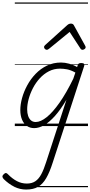

<svg xmlns="http://www.w3.org/2000/svg" viewBox="-121 -1030 739 1569"><path d="M93 519Q41 519 -4.5 496Q-50 473 -90 434Q-100 424 -101 414Q-102 404 -91 394Q-80 383 -72 384Q-64 385 -56 394Q-21 430 17 450Q55 470 98 470Q140 470 168 451Q196 432 216.5 393.5Q237 355 256 295L422 -215Q375 -135 329 -83.5Q283 -32 240.5 -7.5Q198 17 158 17Q124 17 98.5 -1Q73 -19 59 -52.5Q45 -86 45 -131Q45 -177 59.5 -229.5Q74 -282 102 -333.5Q130 -385 170.5 -427Q211 -469 263 -494Q315 -519 378 -519Q409 -519 444 -509.5Q479 -500 509 -482L514 -497Q517 -507 523.5 -511Q530 -515 543 -515Q561 -515 566 -507.5Q571 -500 566 -488L310 298Q285 377 256.5 426Q228 475 189.5 497Q151 519 93 519ZM171 -33Q211 -33 260.5 -72.5Q310 -112 365.5 -191Q421 -270 478 -387L495 -437Q457 -458 426.5 -463.5Q396 -469 369 -469Q320 -469 278.5 -447.5Q237 -426 204 -390Q171 -354 148 -309.5Q125 -265 113 -220Q101 -175 101 -136Q101 -106 109 -82.5Q117 -59 132.5 -46Q148 -33 171 -33ZM261 -623Q253 -623 246 -630Q239 -637 239 -645Q239 -650 241.5 -654Q244 -658 248 -662L429 -825Q437 -832 444 -834.5Q451 -837 459 -837Q466 -837 472.5 -834Q479 -831 483 -823L573 -660Q576 -655 577.5 -651Q579 -647 579 -644Q579 -635 570 -629Q561 -623 554 -623Q548 -623 543.5 -626Q539 -629 536 -634L448 -769L283 -634Q276 -629 271.5 -626Q267 -623 261 -623ZM0 490H598V500H0ZM0 -20H598V0H0ZM0 -505H598V-500H0ZM0 -1010H598V-1000H0Z"/></svg>

Font: Playwrite NZ Guides
Style: Regular
Weight: 400
Designer: Veronika Burian, José Scaglione
Foundry: TypeTogether
Version: Version 1.003